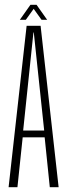

<svg xmlns="http://www.w3.org/2000/svg" viewBox="-20 -784 284 804"><path d="M16 0H53L75 -209H167L188.5 0H225.5L150 -676H91.5ZM77 -237.5 120 -648H121.5L165 -237.5ZM63 -701H88L121 -747L154 -701H177.5L133 -764H107.5Z"/></svg>

Font: Anybody ExtraCondensed ExtraLight
Style: Regular
Weight: 250
Width: 2
Version: Version 1.113;gftools[0.9.25]